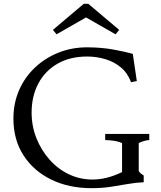

<svg xmlns="http://www.w3.org/2000/svg" viewBox="-20 -968 839 1002"><path d="M50 -349Q50 -429 79.5 -497Q109 -565 162 -615Q215 -665 284.5 -693Q354 -721 434 -721Q509 -721 574 -709Q639 -697 673 -687L694 -545L664 -539Q646 -587 610.5 -616.5Q575 -646 529 -659.5Q483 -673 435 -673Q345 -673 280 -635.5Q215 -598 180 -532Q145 -466 145 -380Q145 -310 170 -247Q195 -184 238.5 -135Q282 -86 339.5 -58.5Q397 -31 463 -31Q499 -31 537.5 -40.5Q576 -50 617 -70V-221Q595 -231 569 -234Q543 -237 529 -237V-269H759V-237Q747 -237 729.5 -231.5Q712 -226 704 -221V-76Q707 -69 715 -62.5Q723 -56 730 -52V-17Q688 -15 645.5 -7.5Q603 0 557 7Q511 14 458 14Q339 14 247 -31Q155 -76 102.5 -157.5Q50 -239 50 -349ZM275 -789 256 -812 417 -948H441L602 -812L583 -789L429 -877Z"/></svg>

Font: Joan
Style: Regular
Weight: 400
Designer: Paolo Biagini
Version: Version 1.001; ttfautohint (v1.8.4.7-5d5b);gftools[0.9.30]